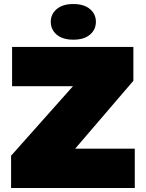

<svg xmlns="http://www.w3.org/2000/svg" viewBox="-20 -933 724 953"><path d="M35 0V-160L342 -505H40V-700H642V-532L353 -195H649V0ZM344 -736Q291 -736 261.5 -761Q232 -786 232 -825Q232 -863 261.5 -888Q291 -913 344 -913Q397 -913 426.5 -888Q456 -863 456 -825Q456 -786 426.5 -761Q397 -736 344 -736Z"/></svg>

Font: REM Black
Style: Regular
Weight: 900
Designer: Octavio Pardo
Foundry: Ashler Design
Version: Version 1.005;gftools[0.9.28]